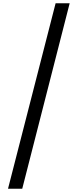

<svg xmlns="http://www.w3.org/2000/svg" viewBox="-20 -886 476 1174"><path d="M406 -866 116 268H29L320 -866Z"/></svg>

Font: Noto Sans Telugu UI
Style: Regular
Weight: 400
Designer: Jelle Bosma - Monotype Design Team
Foundry: Monotype Imaging Inc.
Version: Version 2.005; ttfautohint (v1.8.4.7-5d5b)